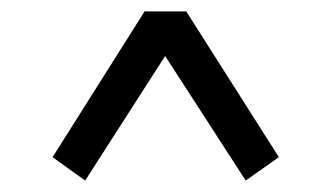

<svg xmlns="http://www.w3.org/2000/svg" viewBox="-20 -512 577 336"><path d="M72 -237 233 -492H306L468 -237L410 -196L269 -414L129 -196Z"/></svg>

Font: Source Serif Pro Semibold
Style: Regular
Weight: 600
Designer: Frank Grießhammer
Foundry: Adobe Systems Incorporated
Version: Version 3.000;hotconv 1.0.109;makeotfexe 2.5.65596